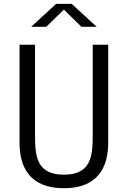

<svg xmlns="http://www.w3.org/2000/svg" viewBox="-20 -961 660 992"><path d="M310 -58.5C174 -58.5 161 -147 161 -257V-730H81V-224C81 -96.5 134.5 11.5 310 11.5C485.5 11.5 539 -96.5 539 -224V-730H459V-257C459 -147 446 -58.5 310 -58.5ZM141 -822.5H219L310 -911.5L401 -822.5H479.5L350.5 -941H270Z"/></svg>

Font: Monaspace Neon Light
Style: Regular
Weight: 300
Designer: Riley Cran & the Lettermatic Team
Foundry: Lettermatic
Version: Version 1.200 (Monaspace Neon)